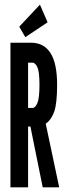

<svg xmlns="http://www.w3.org/2000/svg" viewBox="-20 -807 290 827"><path d="M25 0V-623H114Q169 -623 197.5 -578.5Q226 -534 226 -442Q226 -363 214 -327.5Q202 -292 177 -274L235 0H164L111 -262H101V0ZM101 -342H120Q132 -342 141 -363Q150 -384 150 -442Q150 -498 141 -517.5Q132 -537 120 -537H101ZM89 -647 63 -692 152 -787 185 -711Z"/></svg>

Font: Inconsolata UltraCondensed ExtraBold
Style: Regular
Weight: 800
Width: 1
Monospace: yes
Designer: Raph Levien, Cyreal, Brenton Simpson
Foundry: Raph Levien, Cyreal, Google
Version: Version 3.001; ttfautohint (v1.8.2.53-6de2)